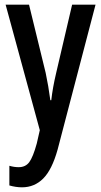

<svg xmlns="http://www.w3.org/2000/svg" viewBox="-20 -560 431 820"><path d="M4 -540H104L175 -249Q181 -221 186 -191.5Q191 -162 195 -132H199Q202 -159 207 -187Q212 -215 220 -249L288 -540H388L226 79Q202 165 164.5 202.5Q127 240 74 240Q61 240 47.5 238Q34 236 20 232V148Q30 151 40 152.5Q50 154 60 154Q89 154 105 132.5Q121 111 137 53L150 -4Z"/></svg>

Font: Noto Sans Kannada ExtraCondensed Medium
Style: Regular
Weight: 500
Width: 2
Designer: Jelle Bosma - Monotype Design Team
Foundry: Monotype Imaging Inc.
Version: Version 2.005; ttfautohint (v1.8.4.7-5d5b)